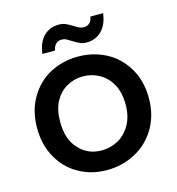

<svg xmlns="http://www.w3.org/2000/svg" viewBox="-110 -828 858 932"><g transform="rotate(-15 319.0 -362.5)"><path d="M314 9C314 9 314 9 314 9C367 9 415 -3 459 -27C502 -50 537 -84 562 -127C587 -170 600 -220 600 -276C600 -276 600 -276 600 -276C600 -332 588 -382 563 -425C538 -468 505 -502 462 -525C419 -548 372 -560 319 -560C319 -560 319 -560 319 -560C266 -560 219 -548 176 -525C133 -502 100 -468 75 -425C50 -382 38 -332 38 -276C38 -276 38 -276 38 -276C38 -219 50 -170 74 -127C98 -84 131 -50 173 -27C215 -3 262 9 314 9ZM314 -90C314 -90 314 -90 314 -90C268 -90 230 -106 200 -139C169 -171 154 -217 154 -276C154 -276 154 -276 154 -276C154 -316 161 -350 176 -378C191 -405 211 -426 236 -440C261 -454 288 -461 317 -461C317 -461 317 -461 317 -461C346 -461 374 -454 399 -440C424 -426 445 -405 460 -378C475 -350 483 -316 483 -276C483 -276 483 -276 483 -276C483 -236 475 -202 459 -174C443 -146 422 -125 397 -111C371 -97 343 -90 314 -90ZM156 -617C156 -617 220 -617 220 -617C220 -617 220 -617 220 -617C222 -631 227 -642 235 -649C242 -656 252 -660 263 -660C263 -660 263 -660 263 -660C271 -660 278 -659 285 -656C291 -653 300 -647 312 -640C312 -640 312 -640 312 -640C324 -632 335 -626 345 -622C355 -617 366 -615 379 -615C379 -615 379 -615 379 -615C409 -615 434 -625 454 -645C474 -664 487 -693 492 -732C492 -732 428 -732 428 -732C428 -732 428 -732 428 -732C426 -718 421 -708 414 -701C406 -694 396 -690 385 -690C385 -690 385 -690 385 -690C376 -690 369 -692 362 -695C355 -698 346 -703 336 -710C336 -710 336 -710 336 -710C323 -718 311 -724 302 -728C293 -732 282 -734 269 -734C269 -734 269 -734 269 -734C239 -734 214 -724 194 -705C174 -685 161 -656 156 -617Z"/></g></svg>

Font: Girnar Poppins
Style: Medium
Weight: 500
Designer: Ninad Kale (Devanagari), Jonny Pinhorn (Latin)
Foundry: Indian Type Foundry
Version: ""